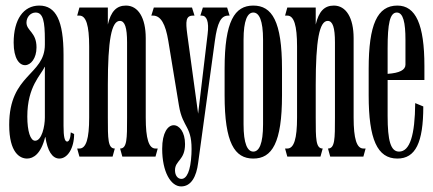

<svg xmlns="http://www.w3.org/2000/svg" viewBox="-20 -562 1555 689"><path d="M141 -419V-402C141 -291 13 -297 13 -114C13 -13 52 7 77 7C100 7 127 -10 142 -70H143C150 -22 167 7 193 7C223 7 246 -31 246 -81L234 -87C233 -66 228 -54 221 -54C212 -54 208 -71 208 -110V-365C208 -487 181 -542 121 -542C64 -542 29 -492 29 -409C29 -295 111 -313 111 -392C111 -447 75 -451 75 -481C75 -500 89 -517 108 -517C135 -517 141 -484 141 -419ZM78 -144C78 -253 128 -293 140 -322H141V-140C141 -109 130 -57 106 -57C89 -57 78 -91 78 -144Z M265 0H384L392 -29C367 -29 367 -64 367 -140V-258C367 -417 380 -487 410 -487C428 -487 436 -463 436 -410V-140C436 -64 436 -29 411 -29L419 0H538L546 -29H538C514 -29 503 -64 503 -140V-425C503 -498 476 -542 432 -542C398 -542 378 -521 367 -474V-535H265L257 -506H265C289 -506 300 -471 300 -395V-140C300 -64 289 -29 265 -29H257Z M691 23 751 -415C760 -481 773 -506 799 -506H804L795 -535H708L699 -506H704C721 -506 731 -486 725 -439L691 -154L652 -439C646 -485 646 -506 673 -506H678L669 -535H532L523 -506H529C557 -506 574 -476 584 -415L622 -184C636 -98 672 -113 667 -9C664 52 650 80 631 80C618 80 608 68 608 49C608 13 644 14 644 -45C644 -131 562 -145 562 -28C562 55 593 107 630 107C667 107 685 70 691 23Z M854 -116V-419C854 -489 868 -517 889 -517C910 -517 924 -489 924 -419V-116C924 -46 910 -18 889 -18C868 -18 854 -46 854 -116ZM786 -220C786 -49 822 7 889 7C956 7 992 -49 992 -220V-315C992 -486 956 -542 889 -542C822 -542 786 -486 786 -315Z M1011 0H1130L1138 -29C1113 -29 1113 -64 1113 -140V-258C1113 -417 1126 -487 1156 -487C1174 -487 1182 -463 1182 -410V-140C1182 -64 1182 -29 1157 -29L1165 0H1284L1292 -29H1284C1260 -29 1249 -64 1249 -140V-425C1249 -498 1222 -542 1178 -542C1144 -542 1124 -521 1113 -474V-535H1011L1003 -506H1011C1035 -506 1046 -471 1046 -395V-140C1046 -64 1035 -29 1011 -29H1003Z M1499 -180 1470 -192C1469 -77 1451 -18 1412 -18C1382 -18 1371 -57 1371 -146V-275H1503V-325C1503 -474 1472 -542 1406 -542C1334 -542 1303 -474 1303 -315V-220C1303 -62 1334 7 1406 7C1471 7 1499 -50 1499 -180ZM1371 -297V-389C1371 -477 1379 -517 1404 -517C1427 -517 1435 -481 1435 -419V-330C1435 -311 1414 -300 1371 -297Z"/></svg>

Font: Americaine Condensed
Style: Regular
Weight: 400
Width: 3
Designer: Alan Madić
Foundry: ESAD Valence
Version: Version 0.001;Glyphs 3.1.2 (3151)